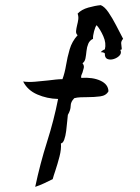

<svg xmlns="http://www.w3.org/2000/svg" viewBox="-20 -693 545 747"><path d="M459 -542Q451 -533 451.5 -524.5Q452 -516 453 -510Q454 -505 453.5 -502Q453 -499 448 -499Q454 -487 445.5 -477.5Q437 -468 423 -463.5Q409 -459 398 -463.5Q387 -468 388 -485Q384 -490 372 -490Q379 -498 388 -501Q394 -525 382 -552Q370 -579 356 -595Q351 -590 346 -571.5Q341 -553 342 -542Q329 -536 323.5 -523Q318 -510 316.5 -494.5Q315 -479 312.5 -466Q310 -453 301 -447Q308 -438 306 -429Q304 -420 301 -411Q298 -405 296.5 -400Q295 -395 296 -390Q341 -393 371 -379Q401 -365 402 -338Q393 -321 369.5 -318Q346 -315 320 -315Q307 -315 293.5 -314.5Q280 -314 269 -311Q255 -297 255 -281Q255 -265 244 -246Q243 -239 241.5 -221Q240 -203 237.5 -183.5Q235 -164 230 -150Q225 -136 217 -135Q219 -113 211.5 -84Q204 -55 195 -28Q192 -20 189.5 -11.5Q187 -3 185 4Q169 12 152 20Q135 28 117 34Q136 -56 163 -141Q190 -226 206 -308Q163 -309 125 -325.5Q87 -342 70 -376Q89 -373 115.5 -375Q142 -377 167 -380Q183 -382 197 -383.5Q211 -385 223 -385Q232 -409 237 -439.5Q242 -470 251 -501Q260 -532 282 -556Q275 -562 276 -572.5Q277 -583 280 -595Q283 -606 284.5 -617.5Q286 -629 282 -640Q297 -656 323.5 -663.5Q350 -671 372 -673Q387 -667 402 -645Q417 -623 431.5 -595Q446 -567 459 -542Z"/></svg>

Font: Yuji Boku
Style: Regular
Weight: 400
Designer: Kataoka Yuji
Foundry: Kinuta Font Factory
Version: Version 3.002